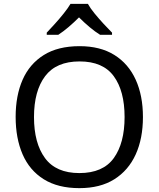

<svg xmlns="http://www.w3.org/2000/svg" viewBox="-20 -964 821 994"><path d="M720 -358Q720 -247 682.5 -164.5Q645 -82 572 -36Q499 10 391 10Q280 10 206.5 -36Q133 -82 97 -165Q61 -248 61 -359Q61 -469 97 -551Q133 -633 206.5 -679Q280 -725 392 -725Q499 -725 572 -679.5Q645 -634 682.5 -551.5Q720 -469 720 -358ZM156 -358Q156 -223 213 -145.5Q270 -68 391 -68Q513 -68 569 -145.5Q625 -223 625 -358Q625 -493 569 -569.5Q513 -646 392 -646Q271 -646 213.5 -569.5Q156 -493 156 -358ZM435 -944Q447 -922 469.5 -894.5Q492 -867 516.5 -840.5Q541 -814 560 -795V-784H498Q472 -800 444 -823.5Q416 -847 389 -874Q362 -847 335 -824Q308 -801 282 -784H222V-795Q241 -815 264.5 -841Q288 -867 310 -894.5Q332 -922 345 -944Z"/></svg>

Font: Noto Sans Tamil Supplement
Style: Regular
Weight: 400
Designer: Ek Type
Foundry: Ek Type
Version: Version 2.001; ttfautohint (v1.8.4.7-5d5b)